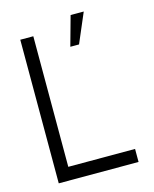

<svg xmlns="http://www.w3.org/2000/svg" viewBox="-113 -827 725 904"><g transform="rotate(-15 249.5 -375.5)"><path d="M60 0V-700H123.5V-63.5H449V0ZM279 -607 319 -751H383L321.5 -607Z"/></g></svg>

Font: Urbanist Light
Style: Regular
Weight: 300
Designer: Corey Hu
Foundry: Corey Hu
Version: Version 1.330; ttfautohint (v1.8.4.7-5d5b)